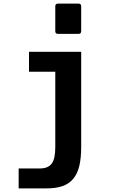

<svg xmlns="http://www.w3.org/2000/svg" viewBox="-20 -833 642 1060"><path d="M299.8 -646Q285.2 -646 285.2 -660.6V-798.3Q285.2 -813 299.8 -813H413.6Q428.2 -813 428.2 -798.3V-660.6Q428.2 -646 413.6 -646ZM83 97.2H197.3Q221.2 97.2 238 90.8Q254.9 84.5 265.4 70.3Q275.9 56.2 280.5 33.7Q285.2 11.2 285.2 -21V-437H140.1V-546.9H428.2V-21Q428.2 40.5 417.7 83.7Q407.2 127 384 154.5Q360.8 182.1 324.7 194.6Q288.6 207 237.3 207H83Z"/></svg>

Font: Hack
Style: Bold
Weight: 700
Monospace: yes
Designer: Christopher Simpkins
Foundry: Christopher Simpkins
Version: Version 2.017